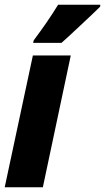

<svg xmlns="http://www.w3.org/2000/svg" viewBox="-32 -786 441 806"><path d="M-12.2 0 106 -553.2H265.1L147.9 0ZM106.9 -606 109.9 -617.2Q137.2 -653.8 162.6 -690.4Q188 -727.1 211.9 -766.1H389.2L388.2 -757.8Q377 -746.1 354.2 -724.9Q331.5 -703.6 305.7 -679.4Q279.8 -655.3 258.1 -635Q236.3 -614.7 226.1 -606Z"/></svg>

Font: Open Sans Condensed ExtraBold
Style: Italic
Weight: 800
Width: 3
Italic angle: -12°
Designer: Monotype Design Team
Foundry: Monotype Imaging Inc.
Version: Version 3.003; ttfautohint (v1.8.4)